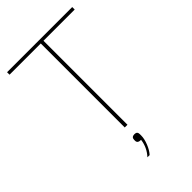

<svg xmlns="http://www.w3.org/2000/svg" viewBox="-268 -791 1096 1096"><g transform="rotate(-45 280.0 -243.0)"><path d="M281 66Q303 66 303 88V99Q303 125 290 158Q277 191 258 212H240Q278 171 285 116Q257 116 257 96V88Q257 66 281 66ZM543 -678H291V0H269V-678H17V-698H543Z"/></g></svg>

Font: IBM Plex Sans Thin
Style: Regular
Weight: 100
Designer: Mike Abbink, Paul van der Laan, Pieter van Rosmalen
Foundry: Bold Monday
Version: Version 3.0